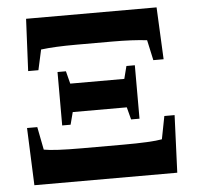

<svg xmlns="http://www.w3.org/2000/svg" viewBox="-49 -705 775 755"><g transform="rotate(-5 338.5 -327.5)"><path d="M445.3 -385.7 458 -435.5H491.2V-224.6H458L445.3 -273.4H231.9L219.2 -224.6H186V-435.5H219.2L231.9 -385.7ZM268.1 -536.1Q182.6 -536.1 129.4 -529.3L111.8 -449.2H71.3L81.1 -654.8H596.2L606 -449.2H565.4L547.9 -529.3Q493.2 -536.1 409.2 -536.1ZM416.5 -128.4Q531.2 -128.4 571.8 -136.2L589.4 -226.6H629.9L620.6 0H56.6L47.4 -226.6H87.9L105.5 -136.2Q146 -128.4 255.9 -128.4Z"/></g></svg>

Font: Tinos
Style: Bold
Weight: 700
Designer: Steve Matteson
Foundry: Monotype Imaging Inc.
Version: Version 1.23